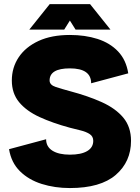

<svg xmlns="http://www.w3.org/2000/svg" viewBox="-20 -909 688 943"><path d="M323.2 -573.2Q223.6 -573.2 223.6 -513.7Q223.6 -491.7 254.2 -481.7Q284.7 -471.7 323.2 -461.4Q413.1 -437.5 480.5 -407Q547.9 -376.5 585.7 -331.1Q623.5 -285.6 623.5 -217.3Q623.5 -114.7 548.6 -50Q473.6 14.6 323.2 14.6Q249 14.6 184.8 -5.6Q120.6 -25.9 77.9 -68.1Q35.2 -110.4 24.4 -176.3L206.5 -225.1Q206.5 -188.5 237.5 -168.9Q268.6 -149.4 323.2 -149.4Q378.4 -149.4 408.2 -167Q438 -184.6 438 -217.3Q438 -239.3 420.2 -250.7Q402.3 -262.2 375.7 -268.6Q349.1 -274.9 323.2 -281.7Q238.3 -304.7 174.1 -334.2Q109.9 -363.8 74 -407Q38.1 -450.2 38.1 -513.7Q38.1 -577.1 71.8 -627.7Q105.5 -678.2 169.2 -707.8Q232.9 -737.3 323.2 -737.3Q397.9 -737.3 459 -717.8Q520 -698.2 559.8 -656.5Q599.6 -614.7 609.9 -548.8L427.7 -500Q427.7 -573.2 323.2 -573.2ZM295.4 -763.7H124L224.1 -888.7H422.4L522.5 -763.7H351.1L323.2 -808.1Z"/></svg>

Font: Giphurs Black
Style: Regular
Weight: 900
Version: Version 0.920; ttfautohint (v1.8.4.7-5d5b)